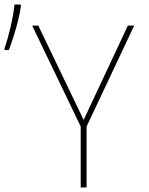

<svg xmlns="http://www.w3.org/2000/svg" viewBox="-39 -827 659 847"><path d="M-19 -613Q-6 -651 7 -705Q20 -759 25 -807H53V-799Q49 -769 40 -733.5Q31 -698 20.5 -665Q10 -632 0 -606H-19ZM317 0V-269L103 -714H130L330 -298L525 -714H553L343 -269V0Z"/></svg>

Font: Noto Sans Mono Thin
Style: Regular
Weight: 100
Designer: Monotype Design Team
Foundry: Monotype Imaging Inc.
Version: Version 2.014